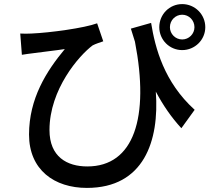

<svg xmlns="http://www.w3.org/2000/svg" viewBox="-20 -847 1040 939"><path d="M719 -735 620 -707C627 -685 633 -664 640 -643C712 -272 635 -33 407 -33C308 -33 222 -80 222 -211C222 -410 367 -576 433 -625C448 -633 471 -640 485 -645L455 -733C393 -710 226 -687 134 -683C116 -682 95 -682 79 -683L87 -579C108 -582 124 -585 144 -587C178 -592 252 -600 297 -607C207 -499 122 -365 122 -189C122 -16 246 72 405 72C683 72 760 -157 742 -399C778 -331 819 -272 867 -220L932 -310C782 -446 739 -612 719 -735ZM811 -714C811 -748 838 -775 871 -775C904 -775 931 -748 931 -714C931 -681 904 -654 871 -654C838 -654 811 -681 811 -714ZM759 -714C759 -652 809 -602 871 -602C933 -602 984 -652 984 -714C984 -777 933 -827 871 -827C809 -827 759 -777 759 -714Z"/></svg>

Font: Source Han Sans JP Medium
Style: Regular
Weight: 500
Designer: Ryoko NISHIZUKA 西塚涼子 (kana, bopomofo & ideographs); Paul D. Hunt (Latin, Greek & Cyrillic); Sandoll Communications 산돌커뮤니
Foundry: Adobe
Version: Version 2.002;hotconv 1.0.116;makeotfexe 2.5.65601